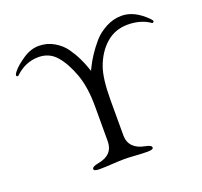

<svg xmlns="http://www.w3.org/2000/svg" viewBox="-115 -782 970 920"><g transform="rotate(-20 369.5 -322.5)"><path d="M592 -650Q656 -650 717 -589Q728 -578 728 -573Q728 -570 724.5 -568Q721 -566 719 -567Q672 -600 605 -600Q541 -600 495 -560Q449 -520 425 -453Q405 -397 405 -288V-108Q405 -74 425.5 -52.5Q446 -31 484 -24Q517 -18 517 -6Q517 5 488 5Q460 5 426.5 2.5Q393 0 371 0Q346 0 308 2.5Q270 5 243 5Q214 5 214 -6Q214 -18 247 -24Q325 -38 325 -108V-287Q325 -384 300 -452Q275 -520 240 -560Q205 -600 150 -600Q83 -600 30 -549Q28 -547 24 -548.5Q20 -550 20 -553Q19 -560 32 -575Q50 -597 89.5 -623.5Q129 -650 170 -650Q212 -650 247 -629.5Q282 -609 302.5 -580Q323 -551 337 -522Q351 -493 358 -472L365 -452L375 -472Q385 -493 404 -522Q423 -551 448 -580Q473 -609 511.5 -629.5Q550 -650 592 -650Z"/></g></svg>

Font: EB Garamond 12 All SC
Style: AllSC
Weight: 400
Version: Version 0.016 ; ttfautohint (v0.97) -l 8 -r 50 -G 200 -x 0 -